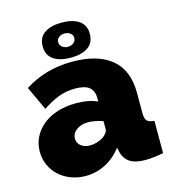

<svg xmlns="http://www.w3.org/2000/svg" viewBox="-110 -820 824 920"><g transform="rotate(-15 302.0 -360.0)"><path d="M203 10Q164 10 130 -3Q96 -16 71.5 -38.5Q47 -61 33 -92Q19 -123 19 -159Q19 -199 36 -232Q53 -265 83 -289Q113 -313 154.5 -326Q196 -339 246 -339Q310 -339 352 -319V-335Q352 -372 330.5 -390Q309 -408 261 -408Q216 -408 178 -393.5Q140 -379 98 -351L43 -469Q147 -536 280 -536Q406 -536 474 -480Q542 -424 542 -312V-210Q542 -183 552 -172.5Q562 -162 588 -160V0Q562 5 539 7.5Q516 10 498 10Q447 10 420.5 -8.5Q394 -27 386 -63L382 -82Q347 -37 301 -13.5Q255 10 203 10ZM260 -126Q277 -126 295 -131.5Q313 -137 327 -146Q338 -154 345 -163.5Q352 -173 352 -183V-222Q335 -228 315 -232Q295 -236 279 -236Q244 -236 221 -219Q198 -202 198 -176Q198 -154 215.5 -140Q233 -126 260 -126ZM163 -643Q163 -687 194.5 -708.5Q226 -730 280 -730Q334 -730 365.5 -708.5Q397 -687 397 -643Q397 -599 365.5 -577.5Q334 -556 280 -556Q226 -556 194.5 -577.5Q163 -599 163 -643ZM280 -676Q263 -676 251.5 -667Q240 -658 240 -644Q240 -629 251.5 -619.5Q263 -610 280 -610Q297 -610 308.5 -619.5Q320 -629 320 -644Q320 -658 308.5 -667Q297 -676 280 -676Z"/></g></svg>

Font: Raleway
Style: Heavy
Weight: 900
Designer: Matt McInerney, Pablo Impallari, Rodrigo Fuenzalida
Foundry: Matt McInerney, Pablo Impallari, Rodrigo Fuenzalida
Version: Version 2.001; ttfautohint (v0.8) -G 200 -r 50